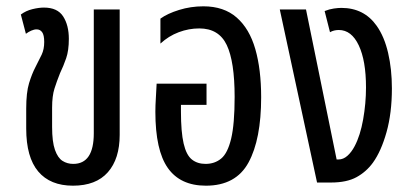

<svg xmlns="http://www.w3.org/2000/svg" viewBox="-20 -578 1306 608"><path d="M211 10Q139 10 101 -35Q63 -80 63 -171V-234Q63 -285 72 -314.5Q81 -344 92 -365Q104 -388 112 -405Q120 -422 120 -445Q120 -467 113.5 -476Q107 -485 96 -485Q88 -485 79 -481Q70 -477 62 -471L46 -532Q62 -544 82.5 -549Q103 -554 119 -554Q162 -554 180 -526Q198 -498 198 -455Q198 -418 189.5 -393.5Q181 -369 170 -346Q160 -321 152.5 -297.5Q145 -274 145 -237V-176Q145 -129 154 -103.5Q163 -78 178 -68.5Q193 -59 212 -59Q277 -59 277 -156V-548H359V-151Q359 -75 321.5 -32.5Q284 10 211 10Z M632 10Q551 10 511.5 -46Q472 -102 472 -224Q472 -244 473.5 -267Q475 -290 476 -313H634V-246H553V-225Q553 -160 561.5 -123.5Q570 -87 587.5 -73Q605 -59 631 -59Q660 -59 680.5 -76Q701 -93 712 -139Q723 -185 723 -271Q723 -383 698 -435.5Q673 -488 611 -488Q578 -488 546 -476Q514 -464 488 -440V-519Q510 -535 547 -546.5Q584 -558 624 -558Q689 -558 729.5 -522.5Q770 -487 788.5 -422.5Q807 -358 807 -270Q807 -137 767 -63.5Q727 10 632 10Z M984 0 866 -548H949L1046 -73H1052Q1067 -73 1080 -84.5Q1093 -96 1103 -115Q1121 -149 1130 -200Q1139 -251 1139 -301Q1139 -386 1116 -434.5Q1093 -483 1053 -483Q1037 -483 1025 -476L1008 -543Q1023 -549 1037 -551Q1051 -553 1061 -553Q1133 -553 1173 -496Q1197 -462 1209 -410.5Q1221 -359 1221 -298Q1221 -220 1204 -159.5Q1187 -99 1161 -63Q1140 -34 1109 -17Q1078 0 1028 0Z"/></svg>

Font: Noto Sans Thai ExtCond
Style: Regular
Weight: 400
Width: 2
Designer: Monotype Design Team
Foundry: Monotype Imaging Inc.
Version: Version 2.002; ttfautohint (v1.8.4.7-5d5b)